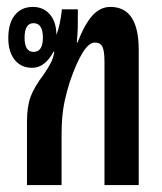

<svg xmlns="http://www.w3.org/2000/svg" viewBox="-20 -535 469 555"><path d="M58 0V-184Q58 -227 68.5 -255.5Q79 -284 108 -322Q120 -340 127 -353.5Q134 -367 137 -385L135 -386Q110 -339 73 -339Q41 -339 22.5 -362Q4 -385 4 -425Q4 -468 23 -491.5Q42 -515 75 -515Q106 -515 124.5 -493Q143 -471 143 -434Q154 -462 159 -508H205V-472Q205 -452 204 -438.5Q203 -425 202 -412H204Q225 -466 247.5 -490.5Q270 -515 299 -515Q381 -515 381 -391V0H282V-356Q282 -388 276 -400Q270 -412 254 -412Q221 -412 182 -299Q172 -267 167 -243.5Q162 -220 160 -197Q158 -174 158 -145V0ZM77 -385Q104 -385 104 -426Q104 -468 77 -468Q51 -468 51 -426Q51 -385 77 -385Z"/></svg>

Font: Noto Sans Thai Looped UI Condensed Medium
Style: Regular
Weight: 500
Width: 3
Designer: Cadson Demak Team
Foundry: Cadson Demak Co., Ltd.
Version: Version 1.000